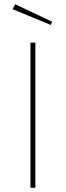

<svg xmlns="http://www.w3.org/2000/svg" viewBox="-20 -881 308 901"><path d="M146 0H123V-681H146ZM225 -779 218 -764 39 -838 51 -861Z"/></svg>

Font: FiraSans
Style: Regular
Weight: 150
Designer: Carrois Corporate & Edenspiekermann AG
Foundry: Carrois Corporate GbR & Edenspiekermann AG
Version: Version 3.106;PS 003.106;hotconv 1.0.70;makeotf.lib2.5.58329